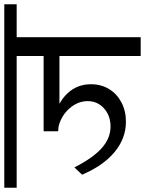

<svg xmlns="http://www.w3.org/2000/svg" viewBox="68 -768 678 898"><g transform="rotate(-90 407.0 -319.0)"><path d="M836 -580H682V0H594V-380H371Q462 -327 462 -232Q462 -185 439.5 -148Q417 -111 377 -90Q337 -69 287 -69Q209 -69 145 -122Q81 -175 39 -274L73 -310Q118 -222 164 -181.5Q210 -141 264 -141Q315 -141 349 -171.5Q383 -202 383 -248Q383 -294 349.5 -332.5Q316 -371 265 -384L242 -386V-454H594V-580H-22V-638H836Z"/></g></svg>

Font: AmikoRegular
Style: Regular
Weight: 400
Designer: Pablo Impallari, Rodrigo Fuenzalida, Andres Torresi
Foundry: Impallari Type
Version: Version 1.000; ttfautohint (v1.3)